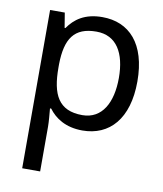

<svg xmlns="http://www.w3.org/2000/svg" viewBox="-87 -617 788 927"><g transform="rotate(10 307.5 -153.0)"><path d="M340 -546C253 -546 205 -509 173 -463H169L157 -536H85V240H173V20C173 -5 169 -45 167 -68H173C204 -26 256 10 339 10C472 10 560 -86 560 -269C560 -454 472 -546 340 -546ZM324 -472C423 -472 469 -392 469 -270C469 -150 423 -63 326 -63C209 -63 173 -137 173 -269V-286C175 -411 215 -472 324 -472Z"/></g></svg>

Font: Noto Sans Hebrew Droid Medium
Style: Regular
Weight: 500
Designer: Monotype Design Team
Foundry: Monotype Imaging Inc.
Version: Version 1.100